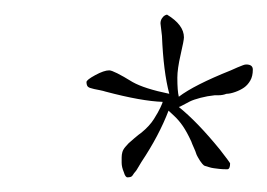

<svg xmlns="http://www.w3.org/2000/svg" viewBox="-20 -538 365 262"><path d="M224 -392Q249 -372 280 -334Q294 -316 294 -315Q294 -307 290 -307Q284 -307 279.5 -307.5Q275 -308 271.5 -308.5Q268 -309 265 -310Q262 -311 260 -311.5Q258 -312 256 -314.5Q254 -317 253 -318.5Q252 -320 250 -323.5Q248 -327 247.5 -329Q247 -331 244.5 -336.5Q242 -342 241 -345Q235 -358 229.5 -366Q224 -374 217.5 -380Q211 -386 210 -387Q197 -353 173 -317Q171 -314 168.5 -309.5Q166 -305 164.5 -303.5Q163 -302 161.5 -299.5Q160 -297 158 -296.5Q156 -296 154 -296Q151 -296 149 -303Q146 -310 146 -316V-323Q146 -327 147 -330.5Q148 -334 151 -337.5Q154 -341 155.5 -342.5Q157 -344 163.5 -349.5Q170 -355 173 -357Q184 -366 190 -375.5Q196 -385 199 -391.5Q202 -398 202 -399Q173 -400 124 -413Q121 -414 116 -415Q111 -416 108.5 -416.5Q106 -417 103 -418Q100 -419 99 -421Q98 -423 98 -426Q98 -429 110 -435.5Q122 -442 129 -442Q135 -442 161 -426Q177 -417 211 -410Q203 -440 201 -489Q199 -505 199 -506Q199 -510 201 -513Q203 -516 205 -517Q207 -518 208 -518Q231 -504 231 -487Q231 -483 226.5 -463.5Q222 -444 222 -432Q222 -414 224 -406Q245 -422 295 -442Q299 -444 304 -446Q309 -448 311.5 -449Q314 -450 316 -450Q325 -450 325 -443Q325 -434 321.5 -428Q318 -422 313 -418.5Q308 -415 301 -412.5Q294 -410 289 -410Q284 -408 278 -408H273Q263 -407 253.5 -404.5Q244 -402 239 -399.5Q234 -397 229.5 -394.5Q225 -392 224 -392Z"/></svg>

Font: Kleymissky
Style: Regular
Weight: 500
Italic angle: -8°
Designer: gluk
Foundry: gluk
Version: Version 0.283